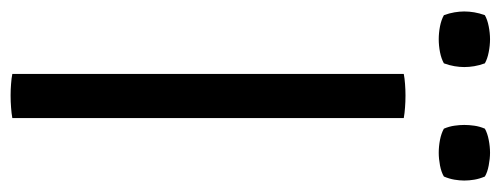

<svg xmlns="http://www.w3.org/2000/svg" viewBox="-296 -584 876 335"><g transform="rotate(90 141.5 -416.0)"><path d="M102.5 -683Q110 -684.5 120 -685.2Q130 -686 140 -686Q151 -686 161 -685.2Q171 -684.5 179.5 -683V0Q171 1.5 161 2.2Q151 3 140 3Q130 3 120 2.2Q110 1.5 102.5 0ZM240 -744Q229 -744 217.5 -746.2Q206 -748.5 198 -753Q194 -762.5 192.8 -771.5Q191.5 -780.5 191.5 -788.5Q191.5 -797 192.8 -806Q194 -815 198 -824.5Q206 -829 217.5 -831.2Q229 -833.5 240 -833.5Q250.5 -833.5 262.2 -831.2Q274 -829 281.5 -824.5Q285.5 -815 287 -806Q288.5 -797 288.5 -788.5Q288.5 -780.5 287 -771.5Q285.5 -762.5 281.5 -753Q274 -748.5 262.2 -746.2Q250.5 -744 240 -744ZM42 -744Q31 -744 19.5 -746.2Q8 -748.5 0 -753Q-3.5 -762.5 -5 -771.5Q-6.5 -780.5 -6.5 -788.5Q-6.5 -797 -5 -806Q-3.5 -815 0 -824.5Q8 -829 19.5 -831.2Q31 -833.5 42 -833.5Q53 -833.5 64.5 -831.2Q76 -829 84 -824.5Q87.5 -815 89 -806Q90.5 -797 90.5 -788.5Q90.5 -780.5 89 -771.5Q87.5 -762.5 84 -753Q76 -748.5 64.5 -746.2Q53 -744 42 -744Z"/></g></svg>

Font: Signika
Style: Regular
Weight: 300
Designer: Anna Giedry
Foundry: Anna Giedry
Version: Version 2.000